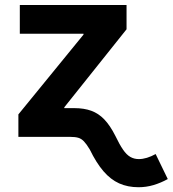

<svg xmlns="http://www.w3.org/2000/svg" viewBox="-20 -556 702 780"><path d="M54.7 0V-91.3L319.3 -415.5V-418.9H60.5V-535.6H494.1V-437L241.2 -120.1V0ZM543 204.6Q499 204.6 464.1 189Q429.2 173.3 400.1 139.4Q371.1 105.5 344.7 51.3Q331.5 29.3 321 18.3Q310.5 7.3 297.9 3.7Q285.2 0 264.6 0H206.1V-116.7H282.7Q321.3 -116.7 350.8 -106Q380.4 -95.2 403.8 -70.8Q427.2 -46.4 448.2 -4.9Q465.3 30.8 479.7 51.8Q494.1 72.8 509.5 81.5Q524.9 90.3 543.9 90.3Q559.6 90.3 577.1 85Q594.7 79.6 612.3 69.8L661.6 171.4Q633.3 187 603.8 195.8Q574.2 204.6 543 204.6Z"/></svg>

Font: Inter 20pt
Style: Bold
Weight: 700
Version: Version 4.001;git-66647c0bb